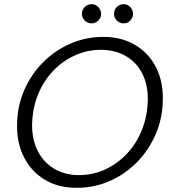

<svg xmlns="http://www.w3.org/2000/svg" viewBox="-20 -889 828 921"><path d="M347 12Q260 12 195.5 -26.5Q131 -65 95.5 -134Q60 -203 62 -292Q63 -380 96 -456Q129 -532 186 -589.5Q243 -647 317.5 -679.5Q392 -712 475 -712Q563 -712 628 -673.5Q693 -635 728 -567Q763 -499 761 -410Q760 -322 727 -245.5Q694 -169 637 -111Q580 -53 506 -20.5Q432 12 347 12ZM359 -49Q426 -49 485 -76.5Q544 -104 589.5 -152.5Q635 -201 661 -266.5Q687 -332 689 -408Q690 -484 661.5 -538Q633 -592 582 -621Q531 -650 464 -650Q397 -650 337.5 -622.5Q278 -595 233 -547Q188 -499 162 -434.5Q136 -370 134 -294Q133 -219 161.5 -164Q190 -109 241 -79Q292 -49 359 -49ZM419 -777Q400 -777 386.5 -790.5Q373 -804 373 -823Q373 -842 386.5 -855.5Q400 -869 420 -869Q438 -869 451.5 -855Q465 -841 465 -823Q465 -804 451.5 -790.5Q438 -777 419 -777ZM574 -777Q554 -777 540.5 -790.5Q527 -804 527 -823Q527 -842 540.5 -855.5Q554 -869 574 -869Q592 -869 605 -855Q618 -841 618 -823Q618 -804 605 -790.5Q592 -777 574 -777Z"/></svg>

Font: DM Sans 20pt Light
Style: Italic
Weight: 300
Italic angle: -10°
Version: Version 4.004;gftools[0.9.30]